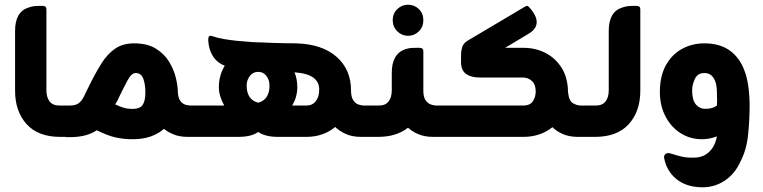

<svg xmlns="http://www.w3.org/2000/svg" viewBox="-20 -581 3240 815"><path d="M270 0H235Q142 0 93 -54Q44 -108 44 -196V-450Q44 -531 101 -549Q113 -553 122 -554.5Q131 -556 150 -556H162Q177 -556 177 -542V-198Q177 -168 190.5 -150.5Q204 -133 232 -133H270Z M790 -133H827V0H777Q743 0 718 -10Q693 -20 676 -34Q652 -13 619 -1.5Q586 10 543 10Q503 10 469 2Q435 -6 391 -28Q347 1 280 1H259V-133H275Q299 -133 312 -141.5Q325 -150 334.5 -168Q344 -186 357 -214Q384 -269 409.5 -310Q435 -351 468 -374Q501 -397 549 -397Q605 -397 641 -375Q677 -353 697.5 -319.5Q718 -286 726.5 -250.5Q735 -215 735 -188Q737 -162 747.5 -150Q758 -138 771 -135.5Q784 -133 790 -133ZM551 -119Q577 -121 587 -138Q597 -155 597 -189Q597 -224 588 -247.5Q579 -271 556 -271Q538 -271 521.5 -240Q505 -209 488 -174Q477 -149 469 -138Q503 -122 522 -120Q541 -118 551 -119Z M1525 -133H1562V0H1512Q1475 0 1447.5 -12.5Q1420 -25 1403 -42Q1352 0 1280 0H1161Q1105 0 1076 -21Q1048 0 991 0H816V-133H932Q922 -150 915.5 -170.5Q909 -191 909 -211Q909 -261 934 -302Q901 -315 883.5 -343Q866 -371 864 -409V-415Q864 -423 867.5 -427Q871 -431 883 -427Q903 -420 929 -415.5Q955 -411 983 -408Q989 -408 1007.5 -406Q1026 -404 1048.5 -402.5Q1071 -401 1089 -401Q1107 -400 1135.5 -399Q1164 -398 1192.5 -397.5Q1221 -397 1237 -397Q1347 -394 1408.5 -340Q1470 -286 1470 -197V-193Q1471 -167 1480.5 -154Q1490 -141 1502.5 -137Q1515 -133 1525 -133ZM1076 -276Q1054 -276 1040.5 -258.5Q1027 -241 1027 -218Q1027 -158 1076 -145Q1124 -158 1124 -218Q1124 -241 1111 -258.5Q1098 -276 1076 -276ZM1220 -133H1280Q1306 -133 1320.5 -151.5Q1335 -170 1335 -201Q1335 -233 1310 -251.5Q1285 -270 1230 -274Q1242 -246 1242 -211Q1242 -169 1220 -133Z M1712 -429Q1686 -429 1666.5 -448Q1647 -467 1647 -495Q1647 -524 1666.5 -542.5Q1686 -561 1712 -561Q1739 -561 1758 -542.5Q1777 -524 1777 -495Q1777 -467 1758 -448Q1739 -429 1712 -429ZM1832 -133H1869V0H1819Q1782 0 1755.5 -11.5Q1729 -23 1712 -39Q1688 -20 1656.5 -10Q1625 0 1585 0H1551V-133H1588Q1616 -133 1629.5 -150.5Q1643 -168 1643 -198V-272Q1643 -352 1700 -372Q1713 -376 1721.5 -377Q1730 -378 1749 -378H1761Q1777 -378 1777 -364V-196Q1777 -169 1786.5 -155.5Q1796 -142 1809 -137.5Q1822 -133 1832 -133Z M2446 -133H2483V0H2433Q2396 0 2369 -12Q2342 -24 2325 -41Q2273 0 2202 0H1858V-133H2200Q2231 -133 2242.5 -152Q2254 -171 2254 -193Q2254 -222 2238 -237Q2222 -252 2199 -252H2016Q1979 -252 1958 -267.5Q1937 -283 1937 -317V-344Q1937 -364 1942 -381Q1947 -398 1966 -409L2207 -552Q2211 -554 2214 -555.5Q2217 -557 2221 -555Q2225 -552 2232 -544Q2239 -536 2244 -528Q2281 -470 2221 -436L2124 -378H2202Q2252 -378 2294 -357Q2336 -336 2362.5 -295.5Q2389 -255 2391 -196V-191Q2395 -152 2412.5 -142.5Q2430 -133 2446 -133Z M2506 0H2472V-133H2509Q2537 -133 2550.5 -150.5Q2564 -168 2564 -198V-450Q2564 -531 2621 -549Q2634 -553 2642.5 -554.5Q2651 -556 2670 -556H2682Q2698 -556 2698 -542V-196Q2698 -108 2649 -54Q2600 0 2506 0Z M3139 -284Q3151 -254 3156.5 -214Q3162 -174 3162 -132Q3162 -74 3155.5 -9Q3149 56 3122 107Q3098 159 3054.5 187Q3011 215 2959 214Q2884 213 2840 169Q2808 137 2799 89Q2798 80 2803 74.5Q2808 69 2816 69Q2821 69 2826 70.5Q2831 72 2835 73Q2857 80 2877 84.5Q2897 89 2932 88Q2968 86 2992 62Q3016 38 3023 -2Q3001 6 2985.5 8Q2970 10 2960 10Q2909 10 2868.5 -16Q2828 -42 2804.5 -87.5Q2781 -133 2781 -190Q2781 -258 2806.5 -304Q2832 -350 2875 -373.5Q2918 -397 2970 -397Q3035 -397 3077 -367Q3119 -337 3139 -284ZM2973 -119Q3006 -119 3023 -133Q3023 -136 3023.5 -140.5Q3024 -145 3024 -149Q3024 -168 3023 -193.5Q3022 -219 3017 -233Q3012 -249 3000.5 -260Q2989 -271 2970 -271Q2941 -271 2929.5 -246Q2918 -221 2918 -197Q2918 -156 2934 -137.5Q2950 -119 2973 -119Z"/></svg>

Font: Zain Black
Style: Regular
Weight: 900
Designer: Zain,Boutros
Foundry: Mobile Telecommunications Company (Zain), 2024
Version: Version 1.50; ttfautohint (v1.8.4)